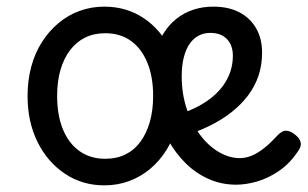

<svg xmlns="http://www.w3.org/2000/svg" viewBox="-20 -539 926 578"><path d="M294 19Q228 19 175.5 -16Q123 -51 93 -111.5Q63 -172 63 -250Q63 -297 74 -338Q85 -379 106 -412Q127 -445 155.5 -469Q184 -493 219 -506Q254 -519 294 -519Q361 -519 412.5 -484.5Q464 -450 494 -389Q524 -328 524 -250Q524 -203 513 -162Q502 -121 481.5 -88Q461 -55 432.5 -31Q404 -7 369 6Q334 19 294 19ZM297 -61Q331 -61 357.5 -74Q384 -87 402.5 -112Q421 -137 431 -172Q441 -207 441 -250Q441 -308 423.5 -350.5Q406 -393 374 -416Q342 -439 297 -439Q263 -439 236.5 -426Q210 -413 191 -388Q172 -363 162 -328.5Q152 -294 152 -250Q152 -192 169.5 -149.5Q187 -107 219.5 -84Q252 -61 297 -61ZM691 17Q647 17 608.5 0Q570 -17 539 -47.5Q508 -78 485.5 -119Q463 -160 451 -208.5Q439 -257 439 -309Q439 -347 447.5 -379.5Q456 -412 472 -438Q488 -464 510.5 -482Q533 -500 561 -509.5Q589 -519 622 -519Q668 -519 700.5 -502Q733 -485 751 -454Q769 -423 769 -380Q769 -344 758.5 -312Q748 -280 727 -252Q706 -224 676 -200.5Q646 -177 607.5 -158.5Q569 -140 522 -126L508 -191Q540 -201 567 -214Q594 -227 615.5 -244Q637 -261 651.5 -281Q666 -301 673.5 -323.5Q681 -346 681 -371Q681 -403 663 -421.5Q645 -440 613 -440Q594 -440 578.5 -432Q563 -424 551.5 -408Q540 -392 533.5 -367Q527 -342 527 -309Q527 -257 542 -212Q557 -167 582 -133.5Q607 -100 638.5 -81.5Q670 -63 702 -63Q720 -63 738 -70.5Q756 -78 775 -93Q794 -108 814 -130Q829 -146 841.5 -145.5Q854 -145 868 -134Q882 -123 885 -111Q888 -99 878 -85Q853 -47 820 -24.5Q787 -2 753.5 7.5Q720 17 691 17Z"/></svg>

Font: Playwrite ES
Style: Regular
Weight: 400
Designer: Veronika Burian, José Scaglione
Foundry: TypeTogether
Version: Version 1.002